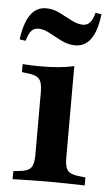

<svg xmlns="http://www.w3.org/2000/svg" viewBox="-48 -659 402 693"><g transform="rotate(5 152.5 -312.5)"><path d="M207.3 -500.8Q181.5 -500.8 157.3 -512.9Q133.1 -525 111.3 -537.1Q89.5 -549.2 69.4 -549.2Q54 -549.2 44.4 -538.3Q34.7 -527.4 27.4 -501.6L5.6 -504.8Q13.7 -565.3 35.1 -595.2Q56.5 -625 91.1 -625Q116.9 -625 140.7 -612.9Q164.5 -600.8 186.7 -589.1Q208.9 -577.4 228.2 -577.4Q243.5 -577.4 253.6 -588.3Q263.7 -599.2 270.2 -624.2L291.9 -621Q284.7 -559.7 263.3 -530.2Q241.9 -500.8 207.3 -500.8ZM98.4 -208.1V-322.6Q98.4 -356.5 87.1 -369.4Q75.8 -382.3 43.5 -385.5L24.2 -387.9V-416.9Q42.7 -415.3 58.1 -414.9Q73.4 -414.5 91.1 -414.5Q126.6 -414.5 156 -417.3Q185.5 -420.2 210.5 -425.8V-416.9V-208.1ZM154.8 -2.4Q118.5 -2.4 88.3 -1.6Q58.1 -0.8 24.2 0V-29L45.2 -31.5Q75.8 -33.9 87.1 -46.8Q98.4 -59.7 98.4 -91.9V-208.1H210.5V-91.9Q210.5 -59.7 221.8 -46.8Q233.1 -33.9 264.5 -31.5L285.5 -29V0Q250.8 -0.8 220.6 -1.6Q190.3 -2.4 154.8 -2.4Z"/></g></svg>

Font: Playfair 5pt SemiExpanded Light
Style: Bold
Weight: 700
Version: Version 2.203